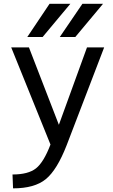

<svg xmlns="http://www.w3.org/2000/svg" viewBox="-20 -778 602 1027"><path d="M208 -580.1H126L245.1 -757.8H356.4ZM382.8 -580.1H299.8L420.9 -757.8H531.2ZM294.9 -110.4 445.3 -524.4H537.1L336.9 -2Q285.2 130.9 225.1 180.2Q165 229.5 49.8 229.5L46.9 155.3Q130.9 155.3 172.4 122.6Q213.9 89.8 250 -4.9L40 -524.4H134.8Z"/></svg>

Font: Nasu
Style: Regular
Weight: 400
Designer: Ryoko NISHIZUKA (kana &amp; ideographs); Paul D. Hunt (Latin, Greek &amp; Cyrillic); Wenlong ZHANG (bopomofo); Sandoll C
Version: Version 2014.1215